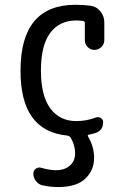

<svg xmlns="http://www.w3.org/2000/svg" viewBox="-20 -550 540 790"><path d="M256.8 7.8Q63.5 -10.7 64.5 -259.8Q64.5 -529.3 289.1 -530.3Q325.2 -530.3 352.5 -526.4Q377 -523.4 393.1 -503.4Q409.2 -483.4 409.2 -458V-384.8Q409.2 -368.2 397 -356.4Q384.8 -344.7 368.7 -344.7Q352.5 -344.7 340.8 -356.4Q329.1 -368.2 329.1 -384.8V-455.1Q329.1 -461.9 321.3 -463.9Q305.7 -465.8 293.9 -465.8Q224.6 -465.8 186.5 -414.6Q148.4 -363.3 148.4 -259.8Q148.4 -156.2 187 -104Q225.6 -51.8 293.9 -51.8Q335.9 -51.8 374 -66.4Q384.8 -70.3 394.5 -64.5Q404.3 -58.6 404.3 -47.9Q404.3 -12.7 373 -2.9Q362.3 1 346.7 3.9Q337.9 5.9 342.8 12.7Q367.2 53.7 367.2 99.6Q367.2 150.4 331.1 185.1Q294.9 219.7 218.8 219.7Q186.5 219.7 152.3 211.9Q137.7 208 127.4 194.3Q117.2 180.7 117.2 164.1Q117.2 151.4 127.4 144Q137.7 136.7 150.4 140.6Q180.7 149.4 209 150.4Q246.1 150.4 267.6 131.3Q289.1 112.3 289.1 80.1Q289.1 47.9 270.5 15.6Q265.6 9.8 256.8 7.8Z"/></svg>

Font: Rounded Mgen+ 1mn regular
Style: Regular
Weight: 400
Designer: [Source Han Sans]
Ryoko NISHIZUKA  (kana & ideographs); Paul D. Hunt (Latin, Greek & Cyrillic); Wenlong ZHANG  (bopomofo
Version: Version 1.059.20150602